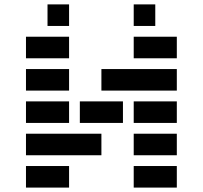

<svg xmlns="http://www.w3.org/2000/svg" viewBox="-20 -850 919 870"><path d="M781.2 -683.6V-585.9H585.9V-683.6ZM293 -683.6V-585.9H97.7V-683.6ZM781.2 -537.1V-439.5H439.5V-537.1ZM293 -537.1V-439.5H97.7V-537.1ZM781.2 -390.6V-293H585.9V-390.6ZM537.1 -390.6V-293H341.8V-390.6ZM293 -390.6V-293H97.7V-390.6ZM781.2 -244.1V-146.5H585.9V-244.1ZM97.7 -146.5V-244.1H439.5V-146.5ZM781.2 -97.7V0H585.9V-97.7ZM293 -97.7V0H97.7V-97.7ZM683.6 -732.4H585.9V-830.1H683.6ZM293 -732.4H195.3V-830.1H293Z"/></svg>

Font: Trigram
Style: Regular
Weight: 400
Designer: GGBotNet
Foundry: GGBotNet
Version: 1.05